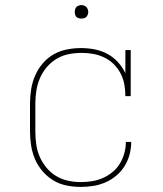

<svg xmlns="http://www.w3.org/2000/svg" viewBox="-20 -727 640 755"><path d="M298 8Q270 8 242 2.5Q214 -3 190 -17.5Q166 -32 147.5 -53.5Q129 -75 118 -100.5Q107 -126 102.5 -154Q98 -182 98 -210V-320Q98 -348 102.5 -376Q107 -404 118 -429.5Q129 -455 147.5 -477Q166 -499 190.5 -513Q215 -527 243 -532.5Q271 -538 299 -538Q325 -538 351.5 -533Q378 -528 401.5 -515.5Q425 -503 443.5 -483Q462 -463 473 -439V-530H494V-349H473Q473 -372 469 -394.5Q465 -417 454.5 -437.5Q444 -458 427.5 -474.5Q411 -491 390 -501Q369 -511 346.5 -515Q324 -519 301 -519Q275 -519 250 -514Q225 -509 203 -496Q181 -483 164 -463Q147 -443 137 -419.5Q127 -396 123 -371Q119 -346 119 -320V-210Q119 -185 122.5 -159.5Q126 -134 136 -111Q146 -88 162.5 -68Q179 -48 200.5 -35Q222 -22 247 -16.5Q272 -11 298 -11Q320 -11 342 -14.5Q364 -18 384.5 -27Q405 -36 422.5 -50.5Q440 -65 451.5 -84Q463 -103 469 -125Q475 -147 475 -169H496Q496 -144 489.5 -119.5Q483 -95 470 -74Q457 -53 437.5 -36.5Q418 -20 395 -10Q372 0 347.5 4Q323 8 298 8ZM300 -654Q295 -654 289.5 -655.5Q284 -657 280.5 -660.5Q277 -664 275.5 -669.5Q274 -675 274 -680Q274 -685 275.5 -690.5Q277 -696 280.5 -699.5Q284 -703 289.5 -705Q295 -707 300 -707Q305 -707 310.5 -705Q316 -703 319.5 -699.5Q323 -696 325 -690.5Q327 -685 327 -680Q327 -675 325 -669.5Q323 -664 319.5 -660.5Q316 -657 310.5 -655.5Q305 -654 300 -654Z"/></svg>

Font: Iosevka Slab Thin Extended
Style: Regular
Weight: 100
Width: 7
Monospace: yes
Designer: Belleve Invis
Foundry: Belleve Invis
Version: Version 11.1.1; ttfautohint (v1.8.3)